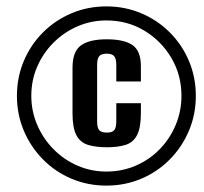

<svg xmlns="http://www.w3.org/2000/svg" viewBox="-20 -611 640 601"><path d="M313 -30Q255 -30 204 -51.5Q153 -73 114.5 -112Q76 -151 54.5 -202Q33 -253 33 -311Q33 -369 54.5 -420Q76 -471 114.5 -509.5Q153 -548 204 -569.5Q255 -591 313 -591Q371 -591 422 -569.5Q473 -548 511.5 -509.5Q550 -471 571.5 -420Q593 -369 593 -311Q593 -253 571.5 -202Q550 -151 511.5 -112Q473 -73 422 -51.5Q371 -30 313 -30ZM313 -74Q362 -74 405 -92.5Q448 -111 480 -144Q512 -177 530 -220Q548 -263 548 -311Q548 -376 516.5 -429.5Q485 -483 432 -515Q379 -547 313 -547Q265 -547 222.5 -528.5Q180 -510 147.5 -477.5Q115 -445 96.5 -402.5Q78 -360 78 -311Q78 -263 96.5 -220Q115 -177 147.5 -144Q180 -111 222.5 -92.5Q265 -74 313 -74ZM315 -150Q280 -150 255.5 -157.5Q231 -165 219 -188Q207 -211 207 -256V-399Q207 -450 233.5 -469Q260 -488 314 -488Q368 -488 394.5 -470Q421 -452 421 -404V-356H344V-409Q344 -427 337.5 -435Q331 -443 314 -443Q297 -443 290.5 -435Q284 -427 284 -409V-231Q284 -211 290.5 -203.5Q297 -196 315 -196Q331 -196 337.5 -203.5Q344 -211 344 -231V-288H421V-257Q421 -211 409 -188Q397 -165 373 -157.5Q349 -150 315 -150Z"/></svg>

Font: Alumni Sans Thin
Style: Bold
Weight: 700
Version: Version 1.018